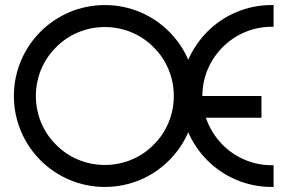

<svg xmlns="http://www.w3.org/2000/svg" viewBox="-20 -730 1123 760"><path d="M1055 -710C956 -710 866 -670 801 -605C736 -539 695 -449 695 -350C695 -251 736 -160 801 -95C866 -30 956 10 1055 10H1063V-76H1055C980 -76 911 -107 862 -156C832 -186 809 -223 795 -264H1015V-350H781C781 -426 812 -494 862 -544C911 -593 980 -624 1055 -624H1063V-710ZM35 -350C35 -151 196 10 395 10C594 10 755 -151 755 -350C755 -549 594 -710 395 -710C196 -710 35 -549 35 -350ZM202 -157C152 -206 122 -275 122 -350C122 -425 152 -494 202 -543C251 -593 320 -623 395 -623C470 -623 539 -593 588 -543C638 -494 668 -425 668 -350C668 -275 638 -206 588 -157C539 -107 470 -77 395 -77C320 -77 251 -107 202 -157Z"/></svg>

Font: Radis Sans
Style: Regular
Weight: 400
Designer: Gaël Goy
Foundry: Gaël Goy
Version: 1.0